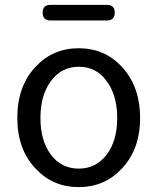

<svg xmlns="http://www.w3.org/2000/svg" viewBox="-20 -755 646 788"><path d="M303 13Q198 13 127 -62Q51 -141 51 -271.5Q51 -402 127 -482Q198 -557 303 -557Q409 -557 479 -482Q555 -401 555 -271Q555 -141 479 -62Q408 13 303 13ZM303 -63Q374 -63 417.5 -120Q461 -177 461 -271Q461 -365 417 -423Q375 -481 303 -481Q233 -481 189.5 -423Q146 -365 146 -271Q146 -177 189 -120Q232 -63 303 -63ZM187 -671Q155 -671 155 -703Q155 -735 187 -735H419Q451 -735 451 -703Q451 -671 419 -671H303Z"/></svg>

Font: GenSenRounded TW R
Style: Regular
Weight: 400
Version: Version 1.501;PS 1;hotconv 16.6.51;makeotf.lib2.5.65220